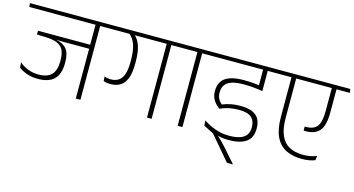

<svg xmlns="http://www.w3.org/2000/svg" viewBox="-103 -975 2770 1502"><g transform="rotate(15 1282.0 -224.0)"><path d="M559.5 -607.5H522V0H559.5ZM459 -597.5H683.5L679 -628H455ZM632.5 -597.5 629 -628H-18L-14 -597.5ZM537 -435.5H99V-405L227.5 -404.5L319 -403H537ZM250.5 -418.5H99V-405L165 -403Q226.5 -401.5 262.5 -386.8Q298.5 -372 314 -340.8Q329.5 -309.5 329.5 -256.5V-250.5Q329.5 -176.5 296 -141Q262.5 -105.5 190 -105.5Q147 -105.5 107.8 -120Q68.5 -134.5 35.5 -162.5L38.5 -120.5Q67 -98.5 106.2 -85Q145.5 -71.5 194 -71.5Q284 -71.5 326.5 -114.8Q369 -158 369 -245.5V-252.5Q369 -326.5 339.2 -361Q309.5 -395.5 250.5 -405Z M1136 -607.5H1098.5V0H1136ZM1035.5 -597.5H1259.5L1255.5 -628H1031ZM653.5 -597.5H1215L1211 -628H649.5ZM834.5 -603.5H791Q828 -573.5 844.8 -525.5Q861.5 -477.5 861.5 -400.5V-387Q861.5 -322.5 847.5 -284.8Q833.5 -247 807.8 -231.2Q782 -215.5 746 -215.5Q732 -215.5 719.2 -217.8Q706.5 -220 694.5 -225L697.5 -188.5Q709 -183.5 722.8 -181.2Q736.5 -179 752.5 -179Q799 -179 832 -198.8Q865 -218.5 882.8 -263.2Q900.5 -308 900.5 -383V-398.5Q900.5 -477.5 883.8 -526.5Q867 -575.5 834.5 -603.5Z M1385.5 0V-607.5H1347V0ZM1508.5 -597.5 1504.5 -628H1224L1228 -597.5Z M1817 -597.5H2017.5L2013.5 -628H1813ZM1916 -608H1879V-484L1916 -484.5ZM2026 -597.5 2022.5 -628H1475L1479 -597.5ZM1879 -607.5V-449.5L1916.5 -436V-607.5ZM1841 180V177L1751 75Q1735 57 1721.8 43Q1708.5 29 1695 15.8Q1681.5 2.5 1665 -12V-20L1548.5 -55L1629 -14.5L1794.5 180ZM1545 -97 1548.5 -55 1614 -28.5Q1644 -13.5 1679.8 -4.5Q1715.5 4.5 1758 4.5Q1823 4.5 1865.5 -11Q1908 -26.5 1928.8 -57.8Q1949.5 -89 1949.5 -136V-142.5Q1949.5 -185 1932.8 -215.2Q1916 -245.5 1879 -261.8Q1842 -278 1781.5 -278Q1738.5 -278 1703.2 -270.5Q1668 -263 1637.5 -250.5Q1618.5 -266 1607.5 -287Q1596.5 -308 1596.5 -336V-339Q1596.5 -374 1613.2 -398.2Q1630 -422.5 1666.5 -434.8Q1703 -447 1763 -447Q1802.5 -447 1839.8 -443.8Q1877 -440.5 1916.5 -433.5V-464.5Q1877 -472 1838 -475.8Q1799 -479.5 1756.5 -479.5Q1685 -479.5 1641.2 -463.2Q1597.5 -447 1577.8 -416Q1558 -385 1558 -340.5V-336.5Q1558 -299 1575.8 -268.5Q1593.5 -238 1627.5 -213.5Q1662.5 -229 1697.8 -237Q1733 -245 1777.5 -245Q1850.5 -245 1880.5 -217.8Q1910.5 -190.5 1910.5 -142.5V-137Q1910.5 -101 1893.8 -77Q1877 -53 1842.2 -41Q1807.5 -29 1754.5 -29Q1713 -29 1676.5 -38Q1640 -47 1607.2 -62.2Q1574.5 -77.5 1545 -97Z M1996.5 -597.5H2581.5L2577.5 -628H1993ZM2147 -280.5V-607H2109V-278.5Q2109 -179.5 2137.2 -118.5Q2165.5 -57.5 2219.8 -29.2Q2274 -1 2350.5 -1Q2380.5 -1 2408 -5.5Q2435.5 -10 2457.5 -19.5L2462 -55Q2436.5 -44 2409.2 -39.2Q2382 -34.5 2352.5 -34.5Q2286 -34.5 2240.2 -59Q2194.5 -83.5 2170.8 -137.8Q2147 -192 2147 -280.5ZM2473.5 -409V-607.5L2435.5 -607V-411Q2435.5 -323.5 2408.8 -287.5Q2382 -251.5 2318 -251.5Q2317 -251.5 2313.2 -251.5Q2309.5 -251.5 2308.5 -251.5V-219.5Q2313.5 -219 2317.8 -218.8Q2322 -218.5 2327 -218.5Q2402.5 -218.5 2438 -262.5Q2473.5 -306.5 2473.5 -409Z"/></g></svg>

Font: Anek Devanagari Medium ExtraLight
Style: Regular
Weight: 250
Version: Version 1.003